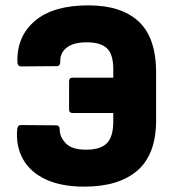

<svg xmlns="http://www.w3.org/2000/svg" viewBox="-20 -686 648 717"><path d="M295 11Q209 11 151 -16Q93 -43 66 -91.5Q39 -140 44 -202Q46 -219 57 -219L190 -218Q203 -218 203 -202Q203 -175 225.5 -151Q248 -127 302 -127Q355 -127 379 -151Q403 -175 403 -232V-264H251Q238 -264 238 -277V-382Q238 -396 251 -396H403V-428Q403 -483 379.5 -505.5Q356 -528 304 -528Q255 -528 229.5 -508.5Q204 -489 205 -455Q205 -439 192 -439L59 -438Q46 -438 45 -453Q42 -550 110.5 -608Q179 -666 310 -666Q433 -666 498 -605.5Q563 -545 563 -415V-237Q563 -110 493.5 -49.5Q424 11 295 11Z"/></svg>

Font: Sofia Sans Semi Condensed Black
Style: Regular
Weight: 900
Designer: Botio Nikoltchev, Ani Petrova
Foundry: lettersoup
Version: Version 4.100; ttfautohint (v1.8.4.7-5d5b)